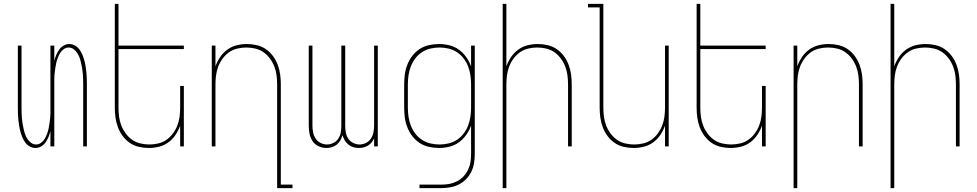

<svg xmlns="http://www.w3.org/2000/svg" viewBox="-20 -755 5040 990"><path d="M163 8Q147 8 133 0Q119 -8 110 -20.5Q101 -33 95 -47.5Q89 -62 85 -77Q81 -92 78.5 -107.5Q76 -123 74.5 -138Q73 -153 72.5 -168.5Q72 -184 72 -200V-520H91V-200Q91 -186 91.5 -172Q92 -158 93 -144.5Q94 -131 96.5 -117Q99 -103 102 -89.5Q105 -76 109.5 -63Q114 -50 121.5 -38.5Q129 -27 140.5 -18.5Q152 -10 166 -10Q180 -10 191.5 -18.5Q203 -27 210 -38.5Q217 -50 222 -63Q227 -76 230 -89.5Q233 -103 235 -117Q237 -131 238.5 -144.5Q240 -158 240 -172Q240 -186 240 -200V-520H260V-441Q264 -457 270 -471.5Q276 -486 285 -499Q294 -512 308 -520Q322 -528 337 -528Q353 -528 367 -520Q381 -512 390 -499.5Q399 -487 405 -472.5Q411 -458 415 -443Q419 -428 421.5 -412.5Q424 -397 425.5 -382Q427 -367 427.5 -351.5Q428 -336 428 -320V0H409V-320Q409 -334 408.5 -348Q408 -362 407 -375.5Q406 -389 403.5 -403Q401 -417 398 -430.5Q395 -444 390.5 -457Q386 -470 378.5 -481.5Q371 -493 359.5 -501.5Q348 -510 334 -510Q320 -510 308.5 -501.5Q297 -493 290 -481.5Q283 -470 278 -457Q273 -444 270 -430.5Q267 -417 265 -403Q263 -389 261.5 -375.5Q260 -362 260 -348Q260 -334 260 -320V0H240V-79Q236 -63 230 -48.5Q224 -34 215 -21Q206 -8 192 0Q178 8 163 8Z M747 8Q721 8 695.5 2Q670 -4 649 -18.5Q628 -33 612.5 -54Q597 -75 588 -99Q579 -123 575.5 -148.5Q572 -174 572 -200V-735H591V-520H928V-502H591V-200Q591 -177 594 -153.5Q597 -130 605.5 -108Q614 -86 628 -67Q642 -48 661 -34.5Q680 -21 703.5 -15.5Q727 -10 750 -10Q773 -10 796.5 -15.5Q820 -21 839 -34.5Q858 -48 872 -67Q886 -86 894.5 -108Q903 -130 906 -153.5Q909 -177 909 -200V-312H928V0H909V-107Q900 -82 885 -59.5Q870 -37 848 -21Q826 -5 800 1.5Q774 8 747 8Z M1409 215V-320Q1409 -343 1406 -366.5Q1403 -390 1394.5 -412Q1386 -434 1372 -453Q1358 -472 1339 -485.5Q1320 -499 1296.5 -504.5Q1273 -510 1250 -510Q1227 -510 1203.5 -504.5Q1180 -499 1161 -485.5Q1142 -472 1128 -453Q1114 -434 1105.5 -412Q1097 -390 1094 -366.5Q1091 -343 1091 -320V0H1072V-520H1091V-413Q1100 -438 1115 -460.5Q1130 -483 1152 -499Q1174 -515 1200 -521.5Q1226 -528 1253 -528Q1279 -528 1304.5 -522Q1330 -516 1351 -501.5Q1372 -487 1387.5 -466Q1403 -445 1412 -421Q1421 -397 1424.5 -371.5Q1428 -346 1428 -320V197H1488V215Z M1663 8Q1642 8 1622.5 -1Q1603 -10 1591.5 -27.5Q1580 -45 1576 -65.5Q1572 -86 1572 -107V-520H1591V-107Q1591 -89 1594.5 -72Q1598 -55 1607.5 -40.5Q1617 -26 1633 -18Q1649 -10 1666 -10Q1683 -10 1699 -18Q1715 -26 1724.5 -40.5Q1734 -55 1737 -72Q1740 -89 1740 -107V-520H1760V-107Q1760 -89 1763 -72Q1766 -55 1775.5 -40.5Q1785 -26 1801 -18Q1817 -10 1834 -10Q1851 -10 1867 -18Q1883 -26 1892.5 -40.5Q1902 -55 1905.5 -72Q1909 -89 1909 -107V-520H1928V0H1909V-42Q1904 -30 1896 -20.5Q1888 -11 1877.5 -4.5Q1867 2 1855 5Q1843 8 1831 8Q1816 8 1802 4Q1788 0 1776.5 -9.5Q1765 -19 1757.5 -31.5Q1750 -44 1746 -58Q1742 -44 1735 -31.5Q1728 -19 1716.5 -9.5Q1705 0 1691 4Q1677 8 1663 8Z M2143 215V197H2254Q2275 197 2295.5 193.5Q2316 190 2335 180.5Q2354 171 2368.5 156Q2383 141 2392.5 122Q2402 103 2405.5 82.5Q2409 62 2409 41V-108Q2400 -82 2384 -59.5Q2368 -37 2346 -21Q2324 -5 2297 1.5Q2270 8 2243 8Q2217 8 2191 2Q2165 -4 2143.5 -18Q2122 -32 2106 -53Q2090 -74 2080.5 -98Q2071 -122 2067.5 -148Q2064 -174 2064 -200V-320Q2064 -346 2067.5 -372Q2071 -398 2080.5 -422Q2090 -446 2106 -467Q2122 -488 2143.5 -502Q2165 -516 2191 -522Q2217 -528 2243 -528Q2270 -528 2297 -521.5Q2324 -515 2346 -499Q2368 -483 2384 -460.5Q2400 -438 2409 -412V-520H2428V41Q2428 64 2424 87.5Q2420 111 2409.5 132Q2399 153 2382.5 169.5Q2366 186 2345 196.5Q2324 207 2300.5 211Q2277 215 2254 215ZM2246 -10Q2270 -10 2293 -15.5Q2316 -21 2336 -34Q2356 -47 2370.5 -66Q2385 -85 2393.5 -107Q2402 -129 2405.5 -152.5Q2409 -176 2409 -200V-320Q2409 -344 2405.5 -367.5Q2402 -391 2393.5 -413Q2385 -435 2370.5 -454Q2356 -473 2336 -486Q2316 -499 2293 -504.5Q2270 -510 2246 -510Q2222 -510 2199 -504.5Q2176 -499 2156 -486Q2136 -473 2121.5 -454Q2107 -435 2098.5 -413Q2090 -391 2086.5 -367.5Q2083 -344 2083 -320V-200Q2083 -176 2086.5 -152.5Q2090 -129 2098.5 -107Q2107 -85 2121.5 -66Q2136 -47 2156 -34Q2176 -21 2199 -15.5Q2222 -10 2246 -10Z M2572 215V-735H2591V-413Q2600 -438 2615 -460.5Q2630 -483 2652 -499Q2674 -515 2700 -521.5Q2726 -528 2753 -528Q2779 -528 2804.5 -522Q2830 -516 2851 -501.5Q2872 -487 2887.5 -466Q2903 -445 2912 -421Q2921 -397 2924.5 -371.5Q2928 -346 2928 -320V0H2909V-320Q2909 -343 2906 -366.5Q2903 -390 2894.5 -412Q2886 -434 2872 -453Q2858 -472 2839 -485.5Q2820 -499 2796.5 -504.5Q2773 -510 2750 -510Q2727 -510 2703.5 -504.5Q2680 -499 2661 -485.5Q2642 -472 2628 -453Q2614 -434 2605.5 -412Q2597 -390 2594 -366.5Q2591 -343 2591 -320V215Z M3247 8Q3221 8 3195.5 2Q3170 -4 3149 -18.5Q3128 -33 3112.5 -54Q3097 -75 3088 -99Q3079 -123 3075.5 -148.5Q3072 -174 3072 -200V-717H3012V-735H3091V-200Q3091 -177 3094 -153.5Q3097 -130 3105.5 -108Q3114 -86 3128 -67Q3142 -48 3161 -34.5Q3180 -21 3203.5 -15.5Q3227 -10 3250 -10Q3273 -10 3296.5 -15.5Q3320 -21 3339 -34.5Q3358 -48 3372 -67Q3386 -86 3394.5 -108Q3403 -130 3406 -153.5Q3409 -177 3409 -200V-520H3428V0H3409V-107Q3400 -82 3385 -59.5Q3370 -37 3348 -21Q3326 -5 3300 1.5Q3274 8 3247 8Z M3747 8Q3721 8 3695.5 2Q3670 -4 3649 -18.5Q3628 -33 3612.5 -54Q3597 -75 3588 -99Q3579 -123 3575.5 -148.5Q3572 -174 3572 -200V-735H3591V-520H3928V-502H3591V-200Q3591 -177 3594 -153.5Q3597 -130 3605.5 -108Q3614 -86 3628 -67Q3642 -48 3661 -34.5Q3680 -21 3703.5 -15.5Q3727 -10 3750 -10Q3773 -10 3796.5 -15.5Q3820 -21 3839 -34.5Q3858 -48 3872 -67Q3886 -86 3894.5 -108Q3903 -130 3906 -153.5Q3909 -177 3909 -200V-312H3928V0H3909V-107Q3900 -82 3885 -59.5Q3870 -37 3848 -21Q3826 -5 3800 1.5Q3774 8 3747 8Z M4072 215V-520H4091V-413Q4100 -438 4115 -460.5Q4130 -483 4152 -499Q4174 -515 4200 -521.5Q4226 -528 4253 -528Q4279 -528 4304.5 -522Q4330 -516 4351 -501.5Q4372 -487 4387.5 -466Q4403 -445 4412 -421Q4421 -397 4424.5 -371.5Q4428 -346 4428 -320V0H4409V-320Q4409 -343 4406 -366.5Q4403 -390 4394.5 -412Q4386 -434 4372 -453Q4358 -472 4339 -485.5Q4320 -499 4296.5 -504.5Q4273 -510 4250 -510Q4227 -510 4203.5 -504.5Q4180 -499 4161 -485.5Q4142 -472 4128 -453Q4114 -434 4105.5 -412Q4097 -390 4094 -366.5Q4091 -343 4091 -320V215Z M4572 215V-735H4591V-413Q4600 -438 4615 -460.5Q4630 -483 4652 -499Q4674 -515 4700 -521.5Q4726 -528 4753 -528Q4779 -528 4804.5 -522Q4830 -516 4851 -501.5Q4872 -487 4887.5 -466Q4903 -445 4912 -421Q4921 -397 4924.5 -371.5Q4928 -346 4928 -320V0H4909V-320Q4909 -343 4906 -366.5Q4903 -390 4894.5 -412Q4886 -434 4872 -453Q4858 -472 4839 -485.5Q4820 -499 4796.5 -504.5Q4773 -510 4750 -510Q4727 -510 4703.5 -504.5Q4680 -499 4661 -485.5Q4642 -472 4628 -453Q4614 -434 4605.5 -412Q4597 -390 4594 -366.5Q4591 -343 4591 -320V215Z"/></svg>

Font: Iosevka Term Curly Thin
Style: Regular
Weight: 100
Designer: Belleve Invis
Foundry: Belleve Invis
Version: Version 32.3.0